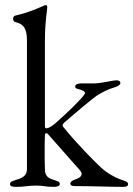

<svg xmlns="http://www.w3.org/2000/svg" viewBox="-20 -725 519 748"><path d="M42 3C81 3 85 -2 120 -2C155 -2 151 3 190 3C195 3 213 2 213 -8C213 -18 201 -20 190 -24C170 -30 155 -38 155 -65C154 -88 154 -112 154 -135C154 -158 154 -180 155 -199C155 -204 157 -206 160 -206C164 -206 166 -204 170 -199L291 -62C295 -57 298 -52 298 -48C298 -36 286 -30 271 -25C262 -22 254 -17 254 -9C254 -4 258 0 272 0C340 0 407 3 459 3C471 3 479 1 479 -8C479 -18 463 -21 449 -26C429 -33 396 -51 374 -72C353 -91 278 -166 227 -230C225 -232 224 -235 224 -237C224 -240 226 -243 230 -247C278 -289 345 -345 358 -353C376 -364 399 -377 424 -384C438 -388 449 -394 449 -402C449 -408 444 -412 435 -412C416 -412 375 -400 344 -400H295C281 -400 273 -395 273 -388C273 -382 276 -380 285 -378C297 -375 311 -370 311 -363C311 -360 309 -356 302 -348C289 -333 250 -292 196 -245C181 -232 168 -225 160 -225C157 -225 155 -228 155 -234V-562C155 -647 164 -682 164 -696C164 -702 162 -705 158 -705C155 -705 153 -704 149 -702C119 -689 90 -676 39 -664C34 -663 31 -658 31 -652C31 -646 34 -640 40 -639C73 -631 85 -613 85 -566V-65C85 -38 62 -30 42 -24C31 -20 19 -18 19 -8C19 0 27 3 42 3Z"/></svg>

Font: Garamond-Math
Style: Regular
Weight: 400
Version: Version 2019-08-16